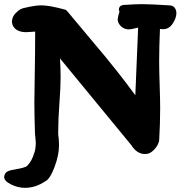

<svg xmlns="http://www.w3.org/2000/svg" viewBox="-65 -779 880 936"><path d="M-6.8 -675.8Q-4.9 -698.2 10.7 -714.4Q26.4 -730.5 38.1 -735.4Q49.8 -740.2 52.7 -740.2Q105.5 -752.9 136.7 -752.9Q175.8 -752.9 251 -732.4Q257.8 -731.4 262.7 -724.6Q305.7 -672.9 367.2 -599.6Q428.7 -526.4 450.7 -500Q472.7 -473.6 510.7 -425.3Q548.8 -377 594.7 -314.5L608.4 -644.5Q573.2 -635.7 564.5 -635.7Q543 -635.7 527.8 -648.4Q512.7 -661.1 509.8 -676.8V-677.7Q508.8 -679.7 508.8 -681.2Q508.8 -682.6 508.8 -685.5Q511.7 -704.1 513.7 -709Q515.6 -713.9 516.6 -718.8Q517.6 -721.7 516.1 -726.1Q514.6 -730.5 514.6 -731.4Q514.6 -752 537.1 -754.9Q597.7 -758.8 625 -758.8Q668 -758.8 759.8 -752.9Q777.3 -752.9 786.1 -741.7Q794.9 -730.5 794.9 -714.8Q794.9 -691.4 776.9 -664.1Q758.8 -636.7 730.5 -636.7Q720.7 -636.7 714.8 -637.7Q710.9 -551.8 710.9 -481.4Q710.9 -434.6 713.4 -363.3Q715.8 -292 715.8 -252Q715.8 -175.8 710.9 -93.8Q710.9 -88.9 704.1 -74.2Q697.3 -59.6 680.7 -43.9Q664.1 -28.3 644.5 -28.3H640.6Q602.5 -28.3 575.2 -71.3L227.5 -494.1Q230.5 -441.4 230.5 -403.3Q230.5 -353.5 224.6 -274.4Q218.8 -195.3 218.8 -138.7V-125Q222.7 -97.7 222.7 -70.3Q222.7 -22.5 200.7 35.6Q178.7 93.8 156.2 104.5Q108.4 136.7 56.6 136.7Q22.5 136.7 -11.2 120.1Q-44.9 103.5 -44.9 83Q-44.9 82 -43 74.7Q-41 67.4 -35.6 62Q-30.3 56.6 -18.6 52.7Q-13.7 50.8 6.3 47.4Q26.4 43.9 43.9 39.6Q61.5 35.2 67.4 29.3Q85 11.7 95.2 -14.2Q105.5 -40 107.4 -55.2Q109.4 -70.3 109.4 -80.1Q109.4 -90.8 107.4 -107.9Q105.5 -125 105.5 -127.9Q102.5 -221.7 102.5 -279.3Q102.5 -316.4 104.5 -420.9Q106.4 -525.4 106.4 -625Q100.6 -625 85.4 -623.5Q70.3 -622.1 60.5 -622.1Q50.8 -623 47.9 -623Q22.5 -626 7.8 -640.1Q-6.8 -654.3 -6.8 -675.8Z"/></svg>

Font: Essays1743
Style: Bold
Weight: 700
Designer: Based on the typeface in a 1743 English translation of the essays of Montaigne.  PostScript/TrueType font designed by Jo
Version: Version 002.100